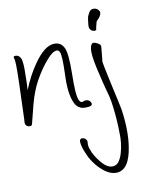

<svg xmlns="http://www.w3.org/2000/svg" viewBox="-92 -572 759 972"><g transform="rotate(-10 288.0 -86.0)"><path d="M36.8 25Q20.8 25 14.8 12Q12.6 7 12.9 -0.5Q13.2 -8 14 -13L20.2 -194Q24 -312 18 -325Q11.7 -339 25.7 -339Q44.7 -339 53.3 -319Q57 -312 58.8 -289Q60.6 -266 59.3 -237Q59.3 -185 56.7 -157Q70.7 -192 87 -223Q103.4 -254 122.9 -282Q179.7 -365 230.7 -365Q265.7 -365 280.3 -332Q294.3 -302 292.5 -197Q290 -91 302.5 -63Q308.5 -50 317.5 -50Q320.5 -50 325.9 -52.5Q331.3 -55 338.3 -55Q355.3 -55 363 -39Q372.6 -19 329.6 -19Q309.6 -19 295.9 -28.5Q282.2 -38 275.5 -54Q252.4 -102 256.8 -200Q260.4 -297 251.8 -317Q246 -329 237 -329Q215 -329 183.6 -292Q148.8 -252 119.8 -200Q90.8 -148 73.3 -81L48.7 16Q46.8 25 36.8 25ZM443 -394Q426 -394 418.1 -411Q415.9 -416 416.8 -429.5Q417.7 -443 420 -457Q422.2 -471 425.1 -476Q433.7 -495 440.6 -500Q447.4 -505 455.4 -505Q476.4 -505 485.8 -486Q488.4 -479 484.6 -469.5Q480.8 -460 473.6 -452Q461.9 -442 460.3 -436L452.5 -405Q453.4 -401 451.7 -397.5Q450 -394 443 -394ZM425.9 333Q398.9 333 372.6 314.5Q346.3 296 325.7 269.5Q305.1 243 294.6 219Q280.9 190 275.3 166Q267.2 131 285.2 131Q301.2 131 308.7 146Q310.6 150 309.8 157Q308.9 164 309 169Q310.7 185 321.5 210Q336.6 241 361.7 269.5Q386.8 298 412.8 298Q432.8 298 445.1 282Q457.4 266 464.8 241.5Q472.1 217 475.4 190Q478.6 163 477.3 140Q477.2 109 474.9 73Q472.5 37 468.4 4Q464.3 -29 459.7 -49Q448.5 -89 438.8 -128.5Q429.2 -168 420 -208Q404.6 -279 408.6 -307Q412.6 -335 426.6 -335Q433.6 -335 445.5 -329Q457.4 -323 461.3 -315Q463.2 -311 459 -277Q456.4 -258 456 -247Q455.5 -236 454.4 -232Q455 -225 459.9 -202Q464.7 -179 471.4 -147.5Q478.2 -116 485.3 -83Q492.5 -50 498.8 -22.5Q505.2 5 507.6 20Q515.6 72 516.7 122Q517.7 172 511.2 213Q493.9 333 425.9 333Z"/></g></svg>

Font: Oooh Baby
Style: Normal
Weight: 400
Designer: Robert E. Leuschke
Foundry: Robert E. Leuschke
Version: Version 1.011; ttfautohint (v1.8.3)